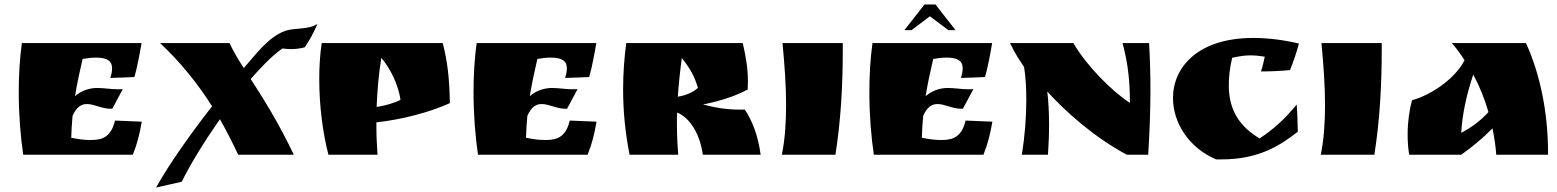

<svg xmlns="http://www.w3.org/2000/svg" viewBox="-20 -693 6973 860"><path d="M78 -500C68 -429 64 -354 64 -280C64 -179 72 -81 84 0H575C594 -47 605 -90 615 -148L495 -153C479 -85 444 -66 390 -66H381C354 -66 330 -70 299 -76C300 -108 302 -141 305 -174C324 -216 345 -227 370 -227C401 -227 437 -206 474 -206H483L530 -294C523 -293 516 -293 509 -293C478 -293 445 -299 415 -299C380 -299 342 -286 316 -262C325 -318 337 -374 350 -429C372 -433 392 -435 410 -435C457 -435 482 -422 482 -387C482 -375 480 -361 474 -344C515 -345 540 -346 582 -348C594 -387 607 -459 614 -500Z M1258 -555C1181 -527 1125 -448 1072 -388C1046 -428 1025 -464 1008 -500H697C790 -413 865 -319 930 -217C833 -93 737 43 679 147C717 138 757 130 794 121C834 40 897 -62 965 -159C994 -108 1021 -55 1047 0H1296C1224 -151 1157 -255 1103 -339C1146 -388 1192 -438 1245 -476C1259 -474 1272 -473 1285 -473C1305 -473 1325 -476 1345 -481C1367 -514 1383 -542 1402 -586C1361 -559 1306 -570 1258 -555Z M1666 -145C1777 -157 1899 -188 1995 -231C1993 -346 1984 -419 1963 -500H1421C1413 -448 1410 -393 1410 -338C1410 -218 1426 -97 1451 0H1671C1668 -41 1666 -83 1666 -125C1666 -132 1666 -138 1666 -145ZM1667 -214C1670 -287 1676 -360 1688 -434C1729 -386 1764 -313 1774 -246C1751 -233 1700 -218 1667 -214Z M2115 -500C2105 -429 2101 -354 2101 -280C2101 -179 2109 -81 2121 0H2612C2631 -47 2642 -90 2652 -148L2532 -153C2516 -85 2481 -66 2427 -66H2418C2391 -66 2367 -70 2336 -76C2337 -108 2339 -141 2342 -174C2361 -216 2382 -227 2407 -227C2438 -227 2474 -206 2511 -206H2520L2567 -294C2560 -293 2553 -293 2546 -293C2515 -293 2482 -299 2452 -299C2417 -299 2379 -286 2353 -262C2362 -318 2374 -374 2387 -429C2409 -433 2429 -435 2447 -435C2494 -435 2519 -422 2519 -387C2519 -375 2517 -361 2511 -344C2552 -345 2577 -346 2619 -348C2631 -387 2644 -459 2651 -500Z M3129 -225C3204 -240 3273 -262 3329 -292C3329 -304 3330 -315 3330 -326C3330 -383 3323 -430 3307 -500H2785C2776 -432 2771 -362 2771 -293C2771 -194 2781 -95 2800 0H3018C3014 -47 3012 -93 3012 -140C3012 -156 3012 -172 3013 -189C3071 -165 3115 -93 3128 0H3387C3376 -84 3350 -152 3316 -202H3295C3239 -202 3189 -209 3129 -225ZM3034 -433C3069 -389 3091 -353 3106 -299C3082 -278 3050 -265 3016 -260C3020 -316 3026 -374 3034 -433Z M3485 -500C3494 -406 3501 -312 3501 -222C3501 -143 3496 -68 3482 0H3722C3747 -158 3755 -316 3755 -473V-500Z M4424 -500C4417 -459 4404 -387 4392 -348C4350 -346 4325 -345 4284 -344C4290 -361 4292 -375 4292 -387C4292 -422 4267 -435 4220 -435C4202 -435 4182 -433 4160 -429C4147 -374 4135 -318 4126 -262C4152 -286 4190 -299 4225 -299C4255 -299 4288 -293 4319 -293C4326 -293 4333 -293 4340 -294L4293 -206H4284C4247 -206 4211 -227 4180 -227C4155 -227 4134 -216 4115 -174C4112 -141 4110 -108 4109 -76C4140 -70 4164 -66 4191 -66H4200C4254 -66 4289 -85 4305 -153L4425 -148C4415 -90 4404 -47 4385 0H3894C3882 -81 3874 -179 3874 -280C3874 -354 3878 -429 3888 -500ZM4031 -558H4063L4145 -620L4228 -558H4260L4170 -673H4121Z M5008 -500C5035 -400 5041 -319 5041 -232C4956 -288 4845 -401 4788 -500H4504C4531 -445 4545 -426 4567 -393C4574 -350 4577 -299 4577 -245C4577 -166 4570 -80 4557 0H4674C4677 -45 4679 -91 4679 -134C4679 -189 4676 -241 4671 -283C4756 -189 4885 -76 5027 0H5123C5129 -97 5133 -193 5133 -290C5133 -360 5131 -430 5127 -500Z M5798 -498C5721 -516 5654 -523 5593 -523C5346 -523 5234 -392 5234 -254C5234 -145 5303 -32 5427 21H5450C5621 21 5716 -43 5793 -103C5792 -149 5791 -188 5788 -225C5738 -163 5686 -115 5622 -73C5537 -124 5484 -194 5484 -311C5484 -347 5488 -388 5499 -434C5528 -441 5555 -445 5581 -445C5602 -445 5622 -443 5645 -439C5641 -418 5635 -393 5628 -373C5670 -373 5716 -375 5758 -379C5772 -412 5789 -463 5798 -498Z M5899 -500C5908 -406 5915 -312 5915 -222C5915 -143 5910 -68 5896 0H6136C6161 -158 6169 -316 6169 -473V-500Z M6483 -500C6504 -476 6523 -450 6540 -423C6500 -345 6399 -271 6305 -244C6293 -203 6285 -147 6285 -90C6285 -60 6287 -29 6292 0H6525C6575 -35 6623 -75 6665 -118C6673 -80 6679 -41 6682 0H6914V-8C6914 -186 6879 -361 6815 -500ZM6647 -191C6613 -153 6568 -120 6525 -98C6530 -181 6548 -267 6579 -359C6608 -305 6630 -250 6647 -191Z"/></svg>

Font: Ruslan Display
Style: Regular
Weight: 400
Designer: Denis Masharov, Vladimir Rabdu
Foundry: Denis Masharov, Vladimir Rabdu
Version: Version 1.001